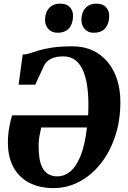

<svg xmlns="http://www.w3.org/2000/svg" viewBox="-20 -1000 686 1032"><path d="M80 -545 102 -707Q121.5 -707 141 -713.8Q160.5 -720.5 188.5 -729Q216.5 -737.5 260.2 -744.2Q304 -751 371 -751Q429.5 -751 476.8 -729.5Q524 -708 557.5 -668.2Q591 -628.5 609 -573.8Q627 -519 627 -452Q627 -351.5 598.8 -267Q570.5 -182.5 520.8 -120Q471 -57.5 406 -23.2Q341 11 268 11Q192.5 11 137.2 -17.8Q82 -46.5 52.2 -101.2Q22.5 -156 22.5 -234Q22.5 -277 30.2 -318.5Q38 -360 45.5 -380H453Q453.5 -383 453.8 -385.8Q454 -388.5 454.2 -391.5Q454.5 -394.5 454.5 -397.5Q457 -462 451.2 -516.8Q445.5 -571.5 430 -612Q414.5 -652.5 387.2 -674.8Q360 -697 320 -697Q293 -697 272.5 -691Q252 -685 238.2 -673.8Q224.5 -662.5 216 -645.5L169.5 -545ZM447.5 -315H201.5Q195.5 -288 191.5 -265.5Q187.5 -243 187.5 -217Q187.5 -179.5 192.2 -149.2Q197 -119 208.8 -97.2Q220.5 -75.5 240.2 -63.8Q260 -52 289 -52Q324.5 -52 356.2 -77Q388 -102 412 -159.5Q436 -217 447.5 -315ZM288 -824Q258.5 -824 240 -844.2Q221.5 -864.5 222 -895Q223 -934.5 244.8 -957.5Q266.5 -980.5 303.5 -980.5Q338.5 -980.5 356 -961Q373.5 -941.5 372.5 -912.5Q372 -872.5 351.2 -848.2Q330.5 -824 288 -824ZM482.5 -824Q453.5 -824 435.2 -844.2Q417 -864.5 417.5 -895Q418.5 -934.5 440.2 -957.5Q462 -980.5 498.5 -980.5Q532.5 -980.5 550.2 -961Q568 -941.5 567 -912.5Q566.5 -872.5 545.8 -848.2Q525 -824 482.5 -824Z"/></svg>

Font: Merriweather 24pt Black
Style: Italic
Weight: 900
Italic angle: -7.8°
Designer: Eben Sorkin
Foundry: Eben Sorkin
Version: Version 2.101